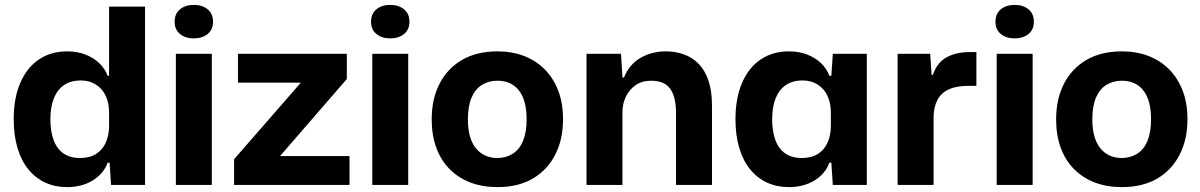

<svg xmlns="http://www.w3.org/2000/svg" viewBox="-20 -756 4908 785"><path d="M254 9Q205 9 165 -9.5Q125 -28 96 -63.5Q67 -99 51.5 -151Q36 -203 36 -268Q36 -356 63.5 -418.5Q91 -481 140 -513.5Q189 -546 254 -546Q295 -546 328 -533.5Q361 -521 385 -498.5Q409 -476 420 -446H426V-729H573V0H434L428 -91H420Q404 -46 359.5 -18.5Q315 9 254 9ZM307 -110Q347 -110 373.5 -127Q400 -144 413 -174Q426 -204 426 -242V-295Q426 -334 412.5 -363.5Q399 -393 372.5 -410Q346 -427 311 -427Q269 -427 241.5 -408Q214 -389 200 -353.5Q186 -318 186 -268Q186 -220 199 -184Q212 -148 239 -129Q266 -110 307 -110Z M699 0V-536H846V0ZM772 -599Q738 -599 716 -617Q694 -635 694 -667Q694 -700 716 -718Q738 -736 772 -736Q807 -736 829 -718Q851 -700 851 -667Q851 -635 829 -617Q807 -599 772 -599Z M937 0V-105L1210 -418H953V-536H1398V-433L1125 -118H1409V0Z M1502 0V-536H1649V0ZM1575 -599Q1541 -599 1519 -617Q1497 -635 1497 -667Q1497 -700 1519 -718Q1541 -736 1575 -736Q1610 -736 1632 -718Q1654 -700 1654 -667Q1654 -635 1632 -617Q1610 -599 1575 -599Z M2014 9Q1953 9 1904 -9.5Q1855 -28 1819 -64Q1783 -100 1764 -151.5Q1745 -203 1745 -268Q1745 -351 1777 -413.5Q1809 -476 1869 -511Q1929 -546 2014 -546Q2074 -546 2123 -527Q2172 -508 2207.5 -472Q2243 -436 2262.5 -385Q2282 -334 2282 -268Q2282 -186 2250 -123.5Q2218 -61 2158.5 -26Q2099 9 2014 9ZM2013 -110Q2049 -110 2076.5 -127.5Q2104 -145 2118.5 -180Q2133 -215 2133 -268Q2133 -308 2125 -337.5Q2117 -367 2101 -387Q2085 -407 2063 -416.5Q2041 -426 2014 -426Q1978 -426 1950.5 -409Q1923 -392 1908 -357Q1893 -322 1893 -268Q1893 -228 1901.5 -198.5Q1910 -169 1926 -149.5Q1942 -130 1964 -120Q1986 -110 2013 -110Z M2378 0V-536H2519L2525 -439H2531Q2553 -493 2599 -519.5Q2645 -546 2702 -546Q2742 -546 2776.5 -533.5Q2811 -521 2836.5 -495Q2862 -469 2876.5 -426.5Q2891 -384 2891 -324V0H2744V-292Q2744 -337 2733.5 -367Q2723 -397 2701 -411.5Q2679 -426 2643 -426Q2605 -426 2579 -408Q2553 -390 2539 -361Q2525 -332 2525 -298V0Z M3205 9Q3156 9 3116 -9.5Q3076 -28 3047 -63.5Q3018 -99 3002.5 -151Q2987 -203 2987 -268Q2987 -356 3014.5 -418.5Q3042 -481 3091 -513.5Q3140 -546 3205 -546Q3246 -546 3279 -533.5Q3312 -521 3336 -498.5Q3360 -476 3371 -446H3379L3385 -536H3524V0H3385L3379 -91H3371Q3355 -46 3310.5 -18.5Q3266 9 3205 9ZM3258 -110Q3298 -110 3324.5 -127Q3351 -144 3364 -174Q3377 -204 3377 -242V-295Q3377 -334 3363.5 -363.5Q3350 -393 3323.5 -410Q3297 -427 3262 -427Q3220 -427 3192.5 -408Q3165 -389 3151 -353.5Q3137 -318 3137 -268Q3137 -220 3150 -184Q3163 -148 3190 -129Q3217 -110 3258 -110Z M3650 0V-536H3783L3789 -450H3794Q3812 -502 3851.5 -522.5Q3891 -543 3942 -543Q3951 -543 3958 -543Q3965 -543 3972 -543V-405Q3967 -405 3958 -405Q3949 -405 3939 -405Q3890 -405 3859 -390.5Q3828 -376 3813 -348Q3798 -320 3797 -280V0Z M4055 0V-536H4202V0ZM4128 -599Q4094 -599 4072 -617Q4050 -635 4050 -667Q4050 -700 4072 -718Q4094 -736 4128 -736Q4163 -736 4185 -718Q4207 -700 4207 -667Q4207 -635 4185 -617Q4163 -599 4128 -599Z M4567 9Q4506 9 4457 -9.5Q4408 -28 4372 -64Q4336 -100 4317 -151.5Q4298 -203 4298 -268Q4298 -351 4330 -413.5Q4362 -476 4422 -511Q4482 -546 4567 -546Q4627 -546 4676 -527Q4725 -508 4760.5 -472Q4796 -436 4815.5 -385Q4835 -334 4835 -268Q4835 -186 4803 -123.5Q4771 -61 4711.5 -26Q4652 9 4567 9ZM4566 -110Q4602 -110 4629.5 -127.5Q4657 -145 4671.5 -180Q4686 -215 4686 -268Q4686 -308 4678 -337.5Q4670 -367 4654 -387Q4638 -407 4616 -416.5Q4594 -426 4567 -426Q4531 -426 4503.5 -409Q4476 -392 4461 -357Q4446 -322 4446 -268Q4446 -228 4454.5 -198.5Q4463 -169 4479 -149.5Q4495 -130 4517 -120Q4539 -110 4566 -110Z"/></svg>

Font: Mona Sans ExtraLight
Style: Bold
Weight: 700
Version: Version 2.000